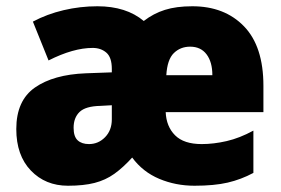

<svg xmlns="http://www.w3.org/2000/svg" viewBox="-20 -583 898 613"><path d="M594 -563Q697 -563 759 -499Q821 -435 821 -309V-225H509Q511 -179 539 -151Q567 -123 624 -123Q662 -123 703.5 -132.5Q745 -142 789 -166V-31Q750 -10 707 0Q664 10 601 10Q541 10 488.5 -12Q436 -34 402 -80Q373 -48 345 -28Q317 -8 282 1Q247 10 197 10Q125 10 78.5 -38.5Q32 -87 32 -171Q32 -262 91.5 -303.5Q151 -345 254 -349L337 -352V-363Q337 -400 319.5 -415Q302 -430 276 -430Q214 -430 135 -390L85 -514Q130 -538 183 -550.5Q236 -563 291 -563Q383 -563 439 -516Q470 -540 506.5 -551.5Q543 -563 594 -563ZM587 -434Q556 -434 535 -413.5Q514 -393 511 -343H658Q658 -385 639.5 -409.5Q621 -434 587 -434ZM301 -245Q253 -244 234 -225.5Q215 -207 215 -175Q215 -147 228 -135Q241 -123 264 -123Q294 -123 315.5 -145Q337 -167 337 -202V-247Z"/></svg>

Font: Noto Sans Ethiopic SemiCondensed Black
Style: Regular
Weight: 900
Width: 4
Designer: Monotype Design Team
Foundry: Monotype Imaging Inc.
Version: Version 2.102; ttfautohint (v1.8.4.7-5d5b)